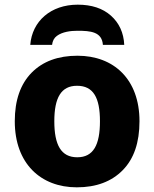

<svg xmlns="http://www.w3.org/2000/svg" viewBox="-20 -800 667 830"><path d="M315.9 -779.8C199.7 -779.8 118.7 -708.5 110.8 -606H205.1C207 -623 213.9 -636.2 226.1 -645C250 -662.6 285.6 -667 314.9 -667C371.6 -667 420.9 -662.6 424.8 -606H517.1C514.6 -658.7 495.1 -700.7 459.5 -732.4C423.8 -764.2 376 -779.8 315.9 -779.8ZM583 -275.9C583 -458 471.2 -559.1 314.9 -559.1C231 -559.1 165 -534.7 116.7 -485.8C68.4 -436.5 43.9 -366.7 43.9 -275.9C43.9 -93.3 155.8 9.8 312 9.8C396 9.8 462.4 -15.1 510.7 -64.5C559.1 -113.8 583 -184.1 583 -275.9ZM214.8 -275.9C214.8 -377.4 244.1 -429.2 313 -429.2C383.8 -429.2 412.1 -377.4 412.1 -275.9C412.1 -173.8 383.8 -120.1 314 -120.1C243.7 -120.1 214.8 -173.8 214.8 -275.9Z"/></svg>

Font: Noto Reveo Sans
Style: Regular
Weight: 800
Designer: Monotype Design Team
Foundry: Monotype Imaging Inc.
Version: Version 2.007